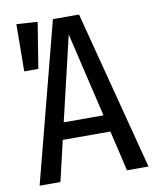

<svg xmlns="http://www.w3.org/2000/svg" viewBox="-80 -757 663 818"><g transform="rotate(-10 252.0 -347.5)"><path d="M403 0 362 -175H156L115 0H25L204 -689H317L496 0ZM173 -248H345L259 -613ZM47 -695 138 -689 106 -491H45Z"/></g></svg>

Font: Fira Sans Extra Condensed
Style: Regular
Weight: 400
Width: 1
Designer: Carrois Corporate & Edenspiekermann AG
Foundry: Carrois Corporate GbR & Edenspiekermann AG
Version: Version 4.203